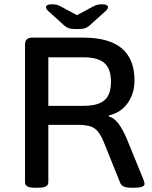

<svg xmlns="http://www.w3.org/2000/svg" viewBox="-20 -876 711 898"><path d="M143 2Q118 2 107.5 -4.5Q97 -11 97 -23V-667Q97 -700 130 -700H370Q609 -700 609 -500Q609 -438 577 -393.5Q545 -349 489 -336V-332Q516 -323 535.5 -296Q555 -269 572 -229L651 -36Q656 -22 656 -16Q656 2 609 2H590Q573 2 560.5 -3Q548 -8 543 -19L466 -210Q448 -256 424 -274Q400 -292 350 -292H206V-23Q206 -11 195 -4.5Q184 2 159 2ZM206 -381H371Q438 -381 468.5 -407Q499 -433 499 -493Q499 -554 468.5 -581Q438 -608 371 -608H206ZM456 -856Q472 -856 478.5 -852Q485 -848 485 -843Q485 -838 481.5 -832.5Q478 -827 467 -818L399 -757Q388 -747 376.5 -743.5Q365 -740 340 -740Q315 -740 303.5 -743.5Q292 -747 280 -757L213 -818Q202 -827 198.5 -832.5Q195 -838 195 -843Q195 -848 201.5 -852Q208 -856 224 -856Q235 -856 244 -854Q253 -852 264 -846L340 -805L416 -846Q434 -856 456 -856Z"/></svg>

Font: Asap Semi Expanded Medium
Style: Regular
Weight: 500
Width: 6
Designer: Pablo Cosgaya
Foundry: Omnibus-Type
Version: Version 3.001; ttfautohint (v1.8.4.7-5d5b)